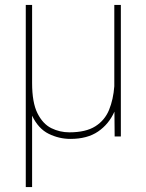

<svg xmlns="http://www.w3.org/2000/svg" viewBox="-20 -548 587 771"><path d="M83.5 -528.3H108.9V-214.8Q108.9 -136.2 130.4 -93.3Q151.9 -50.3 186 -33.4Q220.2 -16.6 258.3 -16.6Q324.7 -16.6 362.8 -40.8Q400.9 -64.9 418 -106.9Q435.1 -148.9 439 -201.7V-528.3H465.3V0H440.4L439.5 -99.6Q417 -49.3 373.8 -19.8Q330.6 9.8 262.7 9.8Q217.3 9.8 175.5 -10.7Q133.8 -31.2 108.9 -83.5V203.1H83.5Z"/></svg>

Font: Vazirmatn FD Thin
Style: Regular
Weight: 100
Designer: Saber Rastikerdar
Foundry: Saber Rastikerdar
Version: Version 33.003